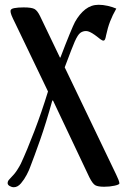

<svg xmlns="http://www.w3.org/2000/svg" viewBox="-20 -497 526 804"><path d="M12 270Q12 266 13.5 262Q15 258 21 252Q41 232 51.5 215.5Q62 199 67 189Q93 133 124 52Q155 -29 181 -114L45 -397Q32 -423 28 -433.5Q24 -444 24 -451Q24 -460 39.5 -463Q55 -466 79 -466Q113 -466 125 -459Q137 -452 148 -429L231 -256H233Q255 -314 271.5 -354Q288 -394 294 -405Q313 -439 337.5 -458Q362 -477 393 -477Q411 -477 431 -472.5Q451 -468 467 -461Q451 -433 441 -407Q431 -381 424 -348Q423 -341 420.5 -334Q418 -327 413 -327Q408 -327 400 -333Q392 -339 386 -344Q376 -352 363 -359.5Q350 -367 340 -367Q327 -367 316.5 -359.5Q306 -352 293 -323Q290 -316 278 -286Q266 -256 251 -215L466 233Q472 245 476 255.5Q480 266 480 271Q480 276 460 280.5Q440 285 416 285Q391 285 379.5 279Q368 273 354 245L202 -76H199Q173 18 148 89Q123 160 105 206Q102 215 92 234.5Q82 254 68 270.5Q54 287 38 287Q29 287 20.5 282Q12 277 12 270Z"/></svg>

Font: Monomakh
Style: Regular
Weight: 400
Version: Version 1.200; ttfautohint (v1.8.4.7-5d5b)